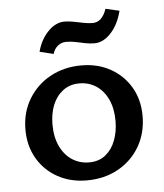

<svg xmlns="http://www.w3.org/2000/svg" viewBox="-49 -681 627 736"><g transform="rotate(-5 264.5 -313.5)"><path d="M256 11Q193 11 143.5 -16.5Q94 -44 66 -92.5Q38 -141 38 -203Q38 -269 69 -320.5Q100 -372 153 -401Q206 -430 273 -430Q336 -430 385 -402.5Q434 -375 462 -327Q490 -279 490 -217Q490 -151 460 -99.5Q430 -48 377 -18.5Q324 11 256 11ZM270 -57Q309 -57 334.5 -78Q360 -99 372.5 -133Q385 -167 385 -206Q385 -255 368.5 -290Q352 -325 323.5 -343.5Q295 -362 259 -362Q222 -362 195.5 -341.5Q169 -321 156 -288Q143 -255 143 -214Q143 -165 160 -129.5Q177 -94 206 -75.5Q235 -57 270 -57ZM171 -483 118 -496Q130 -542 159.5 -572.5Q189 -603 223 -603Q239 -603 257 -599.5Q275 -596 294.5 -592Q314 -588 331 -588Q349 -588 362.5 -601Q376 -614 384 -638L437 -626Q424 -574 394.5 -542Q365 -510 331 -510Q312 -510 293.5 -514Q275 -518 257.5 -521.5Q240 -525 223 -525Q205 -525 191 -514Q177 -503 171 -483Z"/></g></svg>

Font: Ysabeau Infant SemiBold
Style: Regular
Weight: 600
Designer: Christian Thalmann (Catharsis Fonts)
Version: Version 2.002; featfreeze: ss01,ss02,lnum